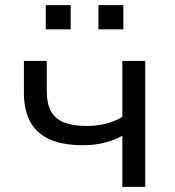

<svg xmlns="http://www.w3.org/2000/svg" viewBox="-20 -727 681 747"><path d="M456 0V-199Q424 -181 385.5 -171.5Q347 -162 304 -162Q224 -162 173 -185Q122 -208 97.5 -253.5Q73 -299 73 -366V-490H162V-372Q162 -324 178.5 -294Q195 -264 229.5 -250.5Q264 -237 317 -237Q357 -237 391 -245.5Q425 -254 456 -272V-490H545V0ZM363 -613V-707H460V-613ZM158 -613V-707H255V-613Z"/></svg>

Font: Nunito Sans 10pt SemiExpanded
Style: Regular
Weight: 400
Width: 6
Designer: Vernon Adams
Foundry: Vernon Adams
Version: Version 3.101;gftools[0.9.27]